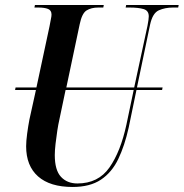

<svg xmlns="http://www.w3.org/2000/svg" viewBox="-20 -734 731 764"><path d="M269 10Q179 10 131.5 -32Q84 -74 84 -152Q84 -172 88 -202Q92 -232 97 -258L123 -376H40L42 -386H125L177 -629Q180 -647 182.5 -658Q185 -669 185 -676Q185 -693 171 -698.5Q157 -704 133 -704H117L119 -714H393L391 -704H371Q343 -704 324.5 -692.5Q306 -681 297 -637L244 -386H514L567 -632Q572 -658 572 -669Q572 -692 551 -698Q530 -704 497 -704H480L482 -714H691L689 -704H668Q637 -704 612 -693Q587 -682 577 -635L525 -386H627L625 -376H523L492 -226Q476 -154 450.5 -101Q425 -48 381.5 -19Q338 10 269 10ZM198 -117Q198 -57 222.5 -30.5Q247 -4 288 -4Q371 -4 415.5 -67.5Q460 -131 483 -238L512 -376H241L216 -257Q212 -240 208 -214Q204 -188 201 -161.5Q198 -135 198 -117Z"/></svg>

Font: Noto Serif Display ExtraCondensed SemiBold
Style: Italic
Weight: 600
Width: 2
Italic angle: -12°
Designer: Monotype Design Team
Foundry: Monotype Imaging Inc.
Version: Version 2.009